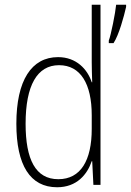

<svg xmlns="http://www.w3.org/2000/svg" viewBox="-20 -780 552 810"><path d="M221 10C304 10 348 -44 367 -100H369L374 0H404V-760H367V-517C367 -491 368 -463 369 -433H367C349 -488 302 -539 225 -539C113 -539 49 -441 49 -258C49 -83 107 10 221 10ZM512 -751V-760H470C467 -727 448 -631 439 -609V-598H459C482 -633 503 -711 512 -751ZM226 -24C130 -24 88 -107 88 -258C88 -420 137 -505 229 -505C320 -505 367 -426 367 -294V-236C367 -104 321 -24 226 -24Z"/></svg>

Font: Noto Sans Gurmukhi UI Condensed ExtraLight
Style: Regular
Weight: 200
Width: 3
Designer: Jelle Bosma - Monotype Design Team
Foundry: Monotype Imaging Inc.
Version: Version 2.004